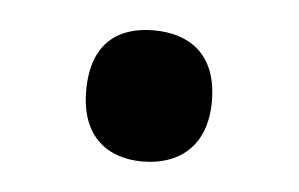

<svg xmlns="http://www.w3.org/2000/svg" viewBox="-27 -458 327 210"><g transform="rotate(5 136.0 -353.0)"><path d="M67 -353C67 -302 97 -281 135 -281C173 -281 205 -302 205 -353C205 -406 173 -425 135 -425C97 -425 67 -406 67 -353Z"/></g></svg>

Font: Noto Sans Lao UI Med
Style: Regular
Weight: 500
Designer: Monotype Design Team
Foundry: Monotype Imaging Inc.
Version: Version 2.000